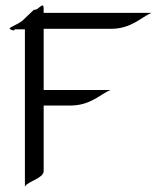

<svg xmlns="http://www.w3.org/2000/svg" viewBox="-20 -667 581 700"><path d="M134.8 -647C129.9 -647 124 -640.1 118.2 -636.2C112.8 -630.9 103 -630.9 103 -630.9L62 -591.8C42 -576.2 15.1 -567.9 15.1 -563C15.1 -560.1 25.9 -556.2 28.8 -556.2C33.2 -556.2 34.2 -560.1 34.2 -560.1H70.8V13.2C81.1 -5.9 139.2 -17.1 139.2 -43V-282.2H235.8C311 -282.2 346.2 -324.2 382.8 -338.9H139.2V-562H384.8C459 -562 494.1 -604 532.2 -620.1H139.2C139.2 -643.1 139.2 -647 134.8 -647Z"/></svg>

Font: Pierce
Style: Roman
Weight: 500
Version: Version 0.2.0